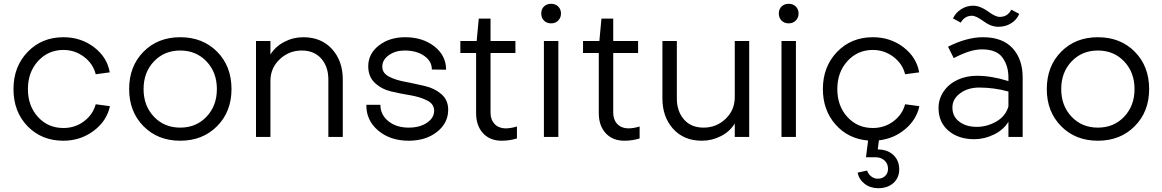

<svg xmlns="http://www.w3.org/2000/svg" viewBox="-20 -721 6121 1011"><path d="M558 -340 484 -330Q470 -386 422 -422Q374 -458 314 -458Q234 -458 180.5 -399.5Q127 -341 127 -252Q127 -163 180 -105Q233 -47 314 -47Q375 -47 422 -82Q469 -117 484 -172L559 -162Q542 -83 472.5 -31.5Q403 20 314 20Q199 20 125 -56.5Q51 -133 51 -252Q51 -370 125.5 -447.5Q200 -525 314 -525Q406 -525 475 -472.5Q544 -420 558 -340Z M1199 -252Q1199 -133 1123 -56.5Q1047 20 929 20Q811 20 735.5 -56.5Q660 -133 660 -252Q660 -372 735.5 -448.5Q811 -525 929 -525Q1048 -525 1123.5 -448.5Q1199 -372 1199 -252ZM1122 -252Q1122 -340 1067.5 -397.5Q1013 -455 929 -455Q845 -455 790.5 -397.5Q736 -340 736 -252Q736 -164 790.5 -106.5Q845 -49 929 -49Q1013 -49 1067.5 -106.5Q1122 -164 1122 -252Z M1577 -525Q1672 -525 1728.5 -462.5Q1785 -400 1785 -302V0H1709V-302Q1709 -370 1671.5 -412.5Q1634 -455 1569 -455Q1502 -455 1453 -409Q1404 -363 1404 -295V0H1328V-505H1404V-434Q1430 -476 1477 -500.5Q1524 -525 1577 -525Z M2132 20Q2035 20 1971.5 -33.5Q1908 -87 1909 -169H1983Q1983 -117 2025 -83Q2067 -49 2132 -49Q2190 -49 2228 -74.5Q2266 -100 2266 -138Q2266 -173 2230 -191.5Q2194 -210 2143 -219Q2092 -227 2041 -239Q1990 -251 1954.5 -284Q1919 -317 1919 -372Q1919 -438 1975 -481.5Q2031 -525 2113 -525Q2206 -525 2267.5 -476.5Q2329 -428 2329 -354L2254 -355Q2254 -399 2213.5 -427Q2173 -455 2111 -455Q2062 -455 2027.5 -430.5Q1993 -406 1993 -370Q1993 -336 2028.5 -317.5Q2064 -299 2115 -290Q2166 -280 2217.5 -268Q2269 -256 2304.5 -225Q2340 -194 2340 -143Q2340 -73 2281 -26.5Q2222 20 2132 20Z M2487 -125V-442H2404V-505H2490L2501 -623H2563V-505H2694V-442H2563V-128Q2563 -91 2584 -68.5Q2605 -46 2641 -45Q2670 -45 2702 -55V8Q2663 20 2622 20Q2560 20 2523.5 -19.5Q2487 -59 2487 -125Z M2920 0H2844V-505H2920ZM2830 -650Q2830 -673 2844.5 -687Q2859 -701 2882 -701Q2905 -701 2919.5 -686.5Q2934 -672 2934 -650Q2934 -628 2919.5 -613Q2905 -598 2882 -598Q2859 -598 2844.5 -612.5Q2830 -627 2830 -650Z M3133 -125V-442H3050V-505H3136L3147 -623H3209V-505H3340V-442H3209V-128Q3209 -91 3230 -68.5Q3251 -46 3287 -45Q3316 -45 3348 -55V8Q3309 20 3268 20Q3206 20 3169.5 -19.5Q3133 -59 3133 -125Z M3676 20Q3581 20 3524.5 -42.5Q3468 -105 3468 -203V-505H3544V-203Q3544 -135 3581.5 -92Q3619 -49 3685 -49Q3752 -49 3800.5 -95Q3849 -141 3849 -209V-505H3925V0H3849V-71Q3824 -29 3776.5 -4.5Q3729 20 3676 20Z M4171 0H4095V-505H4171ZM4081 -650Q4081 -673 4095.5 -687Q4110 -701 4133 -701Q4156 -701 4170.5 -686.5Q4185 -672 4185 -650Q4185 -628 4170.5 -613Q4156 -598 4133 -598Q4110 -598 4095.5 -612.5Q4081 -627 4081 -650Z M4590 107H4540L4551 19Q4446 10 4379.5 -65.5Q4313 -141 4313 -252Q4313 -370 4387.5 -447.5Q4462 -525 4576 -525Q4668 -525 4737 -472.5Q4806 -420 4820 -340L4746 -330Q4732 -386 4684 -422Q4636 -458 4576 -458Q4496 -458 4442.5 -399.5Q4389 -341 4389 -252Q4389 -163 4442 -105Q4495 -47 4576 -47Q4637 -47 4684 -82Q4731 -117 4746 -172L4821 -162Q4806 -91 4746.5 -41Q4687 9 4608 18L4602 66Q4653 66 4684 95Q4715 124 4715 171Q4715 215 4684.5 242.5Q4654 270 4605 270Q4563 270 4533 247Q4503 224 4496 188L4546 177Q4552 196 4567.5 208Q4583 220 4602 220Q4626 220 4641 205.5Q4656 191 4656 168Q4656 141 4637.5 124Q4619 107 4590 107Z M5365 -313V0H5290V-80Q5264 -37 5213.5 -12.5Q5163 12 5110 12Q5027 12 4974.5 -32.5Q4922 -77 4922 -152Q4922 -201 4949.5 -240.5Q4977 -280 5023 -301Q5069 -322 5124 -322Q5201 -322 5290 -294V-313Q5290 -375 5258.5 -418Q5227 -461 5151 -461Q5117 -461 5080.5 -449Q5044 -437 5002 -415L4972 -475Q5071 -525 5156 -525Q5259 -525 5312 -467Q5365 -409 5365 -313ZM5290 -161V-239Q5215 -260 5136 -260Q5077 -260 5036 -230Q4995 -200 4995 -155Q4995 -108 5031 -80.5Q5067 -53 5123 -53Q5178 -53 5227 -81.5Q5276 -110 5290 -161ZM5039 -602 4998 -624Q5012 -654 5041 -672.5Q5070 -691 5104 -691Q5140 -691 5181 -662Q5221 -632 5244 -632Q5286 -632 5305 -670L5347 -648Q5334 -617 5304.5 -598.5Q5275 -580 5237 -580Q5198 -580 5159 -609Q5120 -638 5098 -638Q5060 -638 5039 -602Z M6031 -252Q6031 -133 5955 -56.5Q5879 20 5761 20Q5643 20 5567.5 -56.5Q5492 -133 5492 -252Q5492 -372 5567.5 -448.5Q5643 -525 5761 -525Q5880 -525 5955.5 -448.5Q6031 -372 6031 -252ZM5954 -252Q5954 -340 5899.5 -397.5Q5845 -455 5761 -455Q5677 -455 5622.5 -397.5Q5568 -340 5568 -252Q5568 -164 5622.5 -106.5Q5677 -49 5761 -49Q5845 -49 5899.5 -106.5Q5954 -164 5954 -252Z"/></svg>

Font: Metropolitano
Style: Regular
Weight: 400
Designer: Fonts by Alex Slobzheninov & Chris M. Simpson / Changes by Cristiano Sobral
Foundry: Fonts by Alex Slobzheninov & Chris M. Simpson / Changes by Cristiano Sobral
Version: Version 1.00;August 30, 2020;FontCreator 13.0.0.2681 64-bit